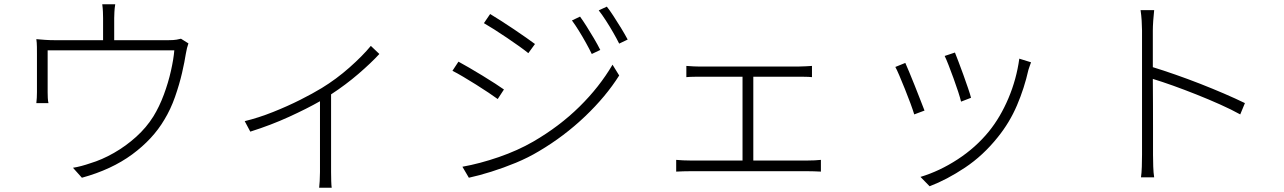

<svg xmlns="http://www.w3.org/2000/svg" viewBox="-20 -812 6040 903"><path d="M522 -792Q519 -773.9 518.1 -756.3Q517.1 -738.8 517.1 -727.1V-623H771Q797.4 -623 810.5 -625.5Q823.7 -627.9 831.1 -629.9L866.2 -607.9Q858.9 -588.4 854 -559.1Q848.6 -523.4 836.2 -469.2Q823.7 -415 803.2 -356.4Q782.7 -297.9 752.9 -249Q699.2 -157.7 601.8 -85.9Q504.4 -14.2 365.2 23.9L323.2 -22.9Q342.3 -25.9 363.3 -31.5Q384.3 -37.1 403.8 -43.9Q459.5 -60.5 515.9 -92.8Q572.3 -125 620.6 -168.7Q668.9 -212.4 701.2 -264.2Q729.5 -310.1 750.5 -366.7Q771.5 -423.3 783.9 -478.5Q796.4 -533.7 799.8 -575.2H204.1V-377.9Q204.1 -366.7 204.8 -351.3Q205.6 -335.9 208 -327.1H150.9Q152.3 -336.9 153.1 -352.3Q153.8 -367.7 153.8 -378.9V-556.2Q153.8 -570.8 153.6 -591.6Q153.3 -612.3 150.9 -627.9Q170.4 -626 192.4 -624.5Q214.4 -623 238.8 -623H464.8V-727.1Q464.8 -738.8 464.1 -756.3Q463.4 -773.9 460.9 -792Z M1130.9 -242.2Q1196.8 -258.3 1264.6 -285.4Q1332.5 -312.5 1392.1 -342.5Q1451.7 -372.6 1493.2 -397.9Q1562 -439.9 1623.5 -494.4Q1685.1 -548.8 1724.1 -596.2L1764.2 -558.1Q1725.6 -516.1 1665.8 -464.6Q1606 -413.1 1537.1 -368.2V-2.9Q1537.1 17.1 1537.8 39.6Q1538.6 62 1540 70.8H1481Q1482.4 62 1483.6 39.6Q1484.9 17.1 1484.9 -2.9V-335.9Q1424.3 -301.3 1339.4 -262.5Q1254.4 -223.6 1157.2 -192.9Z M2708 -733.9Q2720.2 -717.3 2737.8 -689.7Q2755.4 -662.1 2773.2 -631.8Q2791 -601.6 2803.2 -577.1L2763.2 -558.1Q2752 -581.5 2735.8 -610.6Q2719.7 -639.6 2702.4 -667.5Q2685.1 -695.3 2669.9 -715.8ZM2834 -780.8Q2846.7 -765.1 2864.7 -737.5Q2882.8 -710 2901.1 -679.9Q2919.4 -649.9 2932.1 -626L2892.1 -606.9Q2880.4 -630.4 2864 -658.9Q2847.7 -687.5 2829.8 -715.1Q2812 -742.7 2795.9 -763.2ZM2285.2 -746.1Q2305.7 -733.9 2335.4 -714.8Q2365.2 -695.8 2396.7 -674.6Q2428.2 -653.3 2455.1 -634.5Q2481.9 -615.7 2496.1 -605L2464.8 -562Q2448.7 -575.2 2422.1 -594.2Q2395.5 -613.3 2364.7 -634Q2334 -654.8 2305.2 -673.1Q2276.4 -691.4 2255.9 -703.1ZM2154.8 -27.8Q2236.8 -42.5 2325.9 -73.2Q2415 -104 2487.8 -146Q2610.8 -217.3 2705.1 -310.1Q2799.3 -402.8 2860.8 -507.8L2892.1 -457Q2829.6 -357.9 2731.4 -264.4Q2633.3 -170.9 2515.1 -101.1Q2464.8 -70.8 2406.5 -46.6Q2348.1 -22.5 2290.3 -4.4Q2232.4 13.7 2185.1 23.9ZM2136.2 -522Q2156.7 -511.2 2187 -493.4Q2217.3 -475.6 2249.5 -456.1Q2281.7 -436.5 2308.8 -418.9Q2335.9 -401.4 2350.1 -391.1L2320.8 -346.2Q2304.2 -358.4 2277.1 -376.5Q2250 -394.5 2219 -414.1Q2188 -433.6 2158.7 -450.9Q2129.4 -468.3 2107.9 -479Z M3208 -502Q3223.6 -500.5 3242.4 -499.8Q3261.2 -499 3270 -499H3732.9Q3752 -499 3768.8 -500.2Q3785.6 -501.5 3798.8 -502V-449.2Q3784.7 -450.7 3767.1 -450.9Q3749.5 -451.2 3732.9 -451.2H3522.9V-57.1H3778.8Q3812.5 -57.1 3840.8 -60.1V-4.9Q3826.7 -5.9 3808.3 -6.3Q3790 -6.8 3778.8 -6.8H3226.1Q3210.9 -6.8 3194.1 -6.3Q3177.2 -5.9 3160.2 -4.9V-60.1Q3192.9 -57.1 3226.1 -57.1H3472.2V-451.2H3271Q3262.2 -451.2 3242.7 -450.9Q3223.1 -450.7 3208 -449.2Z M4471.2 -564.9Q4477.1 -550.3 4488 -521.7Q4499 -493.2 4511 -459.7Q4522.9 -426.3 4533 -397Q4543 -367.7 4546.9 -352.1L4500 -334Q4496.1 -350.6 4486.6 -380.1Q4477.1 -409.7 4464.8 -443.1Q4452.6 -476.6 4441.4 -505.4Q4430.2 -534.2 4422.9 -548.8ZM4829.1 -519Q4825.2 -509.3 4822.3 -500Q4819.3 -490.7 4816.9 -483.9Q4797.4 -397 4762.9 -316.4Q4728.5 -235.8 4672.9 -167Q4604 -80.6 4518.6 -23.7Q4433.1 33.2 4352.1 64L4309.1 20Q4398.4 -6.8 4483.6 -62.3Q4568.8 -117.7 4630.9 -193.8Q4685.1 -260.7 4722.9 -350.1Q4760.7 -439.5 4773.9 -536.1ZM4237.8 -516.1Q4244.1 -502 4256.3 -472.9Q4268.6 -443.8 4282.2 -409.2Q4295.9 -374.5 4308.3 -342.8Q4320.8 -311 4328.1 -292L4279.8 -273.9Q4273.9 -293.5 4262 -325.9Q4250 -358.4 4235.8 -393.6Q4221.7 -428.7 4209.5 -457.3Q4197.3 -485.8 4190.9 -497.1Z M5351.1 -84V-668.9Q5351.1 -687 5349.4 -714.6Q5347.7 -742.2 5344.2 -764.2H5408.2Q5405.8 -743.2 5403.8 -715.1Q5401.9 -687 5401.9 -668.9Q5401.9 -632.8 5401.9 -588.4Q5401.9 -543.9 5401.9 -496.1Q5451.2 -481 5508.5 -460.9Q5565.9 -440.9 5624.5 -418Q5683.1 -395 5737.5 -371.6Q5792 -348.1 5835 -327.1L5813 -273.9Q5771.5 -296.9 5718 -320.8Q5664.6 -344.7 5607.4 -367.4Q5550.3 -390.1 5497.1 -409.2Q5443.8 -428.2 5401.9 -440.9Q5402.3 -378.9 5402.6 -318.8Q5402.8 -258.8 5402.8 -208.5Q5402.8 -158.2 5402.8 -125Q5402.8 -91.8 5402.8 -84Q5402.8 -58.6 5403.8 -28.8Q5404.8 1 5408.2 22H5346.2Q5349.1 2 5350.1 -27.6Q5351.1 -57.1 5351.1 -84Z"/></svg>

Font: Source Han Sans CN Light
Style: Regular
Weight: 300
Designer: Ryoko NISHIZUKA  (kana, bopomofo & ideographs); Paul D. Hunt (Latin, Greek & Cyrillic); Sandoll Communications , Soo-you
Foundry: Adobe
Version: Version 2.000;hotconv 1.0.107;makeotfexe 2.5.65593